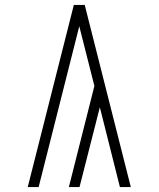

<svg xmlns="http://www.w3.org/2000/svg" viewBox="-20 -755 640 775"><path d="M508 0H464L383 -322L301 0H258L361 -408L300 -649L136 0H92L278 -735H322Z"/></svg>

Font: Iosevka Curly XLtEx
Style: Regular
Weight: 200
Width: 7
Monospace: yes
Designer: Belleve Invis
Foundry: Belleve Invis
Version: Version 11.1.0; ttfautohint (v1.8.3)